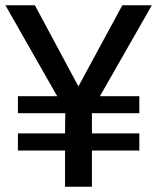

<svg xmlns="http://www.w3.org/2000/svg" viewBox="-20 -708 596 728"><path d="M328.6 -137.2V0H226.6V-137.2H47.9V-202.1H226.6L227.5 -278.8H47.9V-343.3H196.8L0.5 -688H112.3L277.3 -380.4L443.8 -688H555.7L358.9 -343.3H508.3V-278.8H328.6V-202.1H508.3V-137.2Z"/></svg>

Font: Arimo Medium
Style: Regular
Weight: 500
Designer: Steve Matteson
Foundry: Monotype Imaging Inc.
Version: Version 1.33